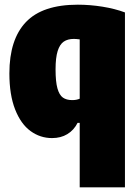

<svg xmlns="http://www.w3.org/2000/svg" viewBox="-20 -579 592 819"><path d="M320 -55H311Q295 -23.5 267.2 -6.8Q239.5 10 202 10Q151.5 10 110.2 -20Q69 -50 44.5 -112.2Q20 -174.5 20 -266Q20 -410.5 90.5 -484.8Q161 -559 312 -559Q364 -559 417 -550.5Q470 -542 513 -526V220H320ZM320 -158V-411Q304 -413 295 -413Q269 -413 252 -401.5Q235 -390 226 -361.5Q217 -333 217 -283Q217 -230.5 225 -202Q233 -173.5 248.2 -162.8Q263.5 -152 288 -152Q306.5 -152 320 -158Z"/></svg>

Font: Encode Sans Condensed Black
Style: Regular
Weight: 900
Width: 3
Designer: Multiple Designers
Foundry: Impallari Type
Version: Version 2.000